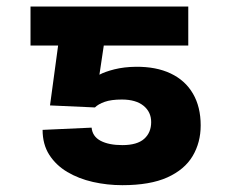

<svg xmlns="http://www.w3.org/2000/svg" viewBox="-20 -548 695 577"><path d="M265.3 -225.1 130.3 -231.2 170.5 -528.4H545.8V-411.2H291.9L278.8 -323.5Q295.1 -332.4 324 -339.7Q353 -346.9 387.8 -347.3Q449.2 -348 492.9 -327.2Q536.6 -306.5 559.8 -266.7Q583.1 -226.9 583.1 -171.2Q583.1 -119.7 558.9 -79Q534.8 -38.4 483 -14.9Q431.1 8.5 347.7 8.5Q302.2 8.5 259.2 -1.2Q216.3 -11 182.2 -31.2Q148.1 -51.5 128 -82.9Q108 -114.3 108 -157.7L255.3 -164.4Q257.8 -137.8 282.5 -124.8Q307.2 -111.9 347.7 -111.9Q392 -111.9 413.2 -130.7Q434.3 -149.5 434.3 -181.1Q434.3 -211.6 411.2 -230.3Q388.1 -248.9 346.2 -248.9Q314.3 -248.9 294.7 -242Q275.2 -235.1 265.3 -225.1ZM227.3 -528.4V-411.2H71.7V-528.4Z"/></svg>

Font: InterMG
Style: Bold
Weight: 700
Designer: Rasmus Andersson
Foundry: rsms
Version: Version 3.019;December 26, 2023;FontCreator 15.0.0.2955 64-b